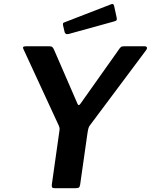

<svg xmlns="http://www.w3.org/2000/svg" viewBox="-20 -984 789 1004"><path d="M736 -742Q746 -742 748 -736Q750 -730 745 -723L452 -331Q446 -324 443 -315Q440 -306 437 -285L399 -18Q397 -6 392 -3Q387 0 374 0H266Q255 0 252.5 -4.5Q250 -9 251 -19L290 -295Q292 -307 291.5 -313Q291 -319 287 -328L104 -724Q99 -733 101 -737.5Q103 -742 115 -742H239Q250 -742 254.5 -737Q259 -732 263 -723L385 -442Q391 -427 401 -442L605 -730Q611 -738 615.5 -740Q620 -742 631 -742H736ZM577 -952 590 -892Q592 -884 590 -879.5Q588 -875 577 -872L338 -806Q328 -804 323 -808Q318 -812 317 -820L310 -850Q307 -864 314 -866L562 -962Q567 -965 571 -962.5Q575 -960 577 -952Z"/></svg>

Font: Libre Franklin SemiBold
Style: Italic
Weight: 600
Italic angle: -8°
Designer: Pablo Impallari, Rodrigo Fuenzalida, Nhung Nguyen
Foundry: Impallari Type
Version: Version 3.000